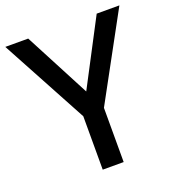

<svg xmlns="http://www.w3.org/2000/svg" viewBox="-130 -818 843 922"><g transform="rotate(-20 291.5 -357.0)"><path d="M292 -380 117 -714H0L238 -273V0H345V-277L583 -714H467Z"/></g></svg>

Font: Noto Sans Bengali UI Medium
Style: Regular
Weight: 500
Designer: Jelle Bosma - Monotype Design Team
Foundry: Monotype Imaging Inc.
Version: Version 2.003